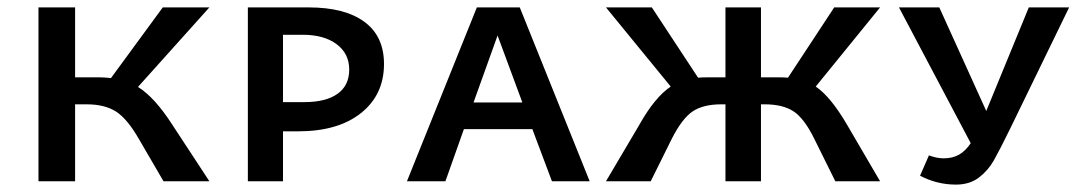

<svg xmlns="http://www.w3.org/2000/svg" viewBox="-20 -490 2919 519"><path d="M445 -154 546 0H422L355 -115Q324 -169 293.5 -188.5Q263 -208 214 -208H183V0H84V-470H183V-281H247Q260 -281 280 -279L420 -470H546L353 -255Q398 -227 445 -154Z M1018 -317Q1018 -234 956 -184.5Q894 -135 786 -135H745V0H650V-470H814Q912 -470 965 -431Q1018 -392 1018 -317ZM924 -302Q924 -345 890 -370.5Q856 -396 798 -396H745V-214H803Q861 -214 892.5 -236.5Q924 -259 924 -302Z M1419 -141H1234L1184 0H1080L1269 -470H1385L1574 0H1472ZM1392 -213 1325 -394 1260 -213Z M2269 -154 2359 0H2238L2181 -115Q2154 -170 2125 -189Q2096 -208 2047 -208H2037V0H1941V-208H1930Q1881 -208 1852.5 -189Q1824 -170 1796 -115L1739 0H1618L1709 -154Q1750 -227 1793 -256L1618 -470H1742L1867 -280Q1876 -281 1897 -281H1941V-470H2037V-281H2080Q2101 -281 2110 -280L2235 -470H2359L2185 -256Q2225 -229 2269 -154Z M2870 -470 2710 -141Q2682 -84 2666.5 -56.5Q2651 -29 2626 -10Q2601 9 2564 9Q2513 9 2467 -15L2491 -70Q2512 -62 2531 -62Q2555 -62 2572.5 -72Q2590 -82 2604 -103L2410 -470H2519L2646 -190L2761 -470Z"/></svg>

Font: Ysabeau SC Semibold
Style: Regular
Weight: 600
Designer: Christian Thalmann (Catharsis Fonts)
Version: Version 0.003